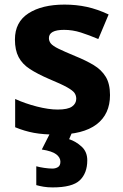

<svg xmlns="http://www.w3.org/2000/svg" viewBox="-20 -576 537 836"><path d="M459 -162Q459 -79 400.5 -34.5Q342 10 226 10Q169 10 128 2.5Q87 -5 46 -22V-145Q90 -125 141 -112Q192 -99 231 -99Q275 -99 293.5 -112Q312 -125 312 -146Q312 -160 304.5 -171Q297 -182 272 -196Q247 -210 194 -232Q143 -254 110 -275.5Q77 -297 61 -327.5Q45 -358 45 -404Q45 -480 104 -518Q163 -556 261 -556Q312 -556 358 -546Q404 -536 453 -513L408 -406Q368 -423 332 -434.5Q296 -446 259 -446Q226 -446 209.5 -437Q193 -428 193 -410Q193 -397 201.5 -386.5Q210 -376 234.5 -364Q259 -352 307 -332Q354 -313 388 -292.5Q422 -272 440.5 -241.5Q459 -211 459 -162ZM360 122Q360 178 327.5 209Q295 240 209 240Q187 240 169.5 237Q152 234 138 230V148Q152 152 172.5 155Q193 158 208 158Q222 158 232.5 151.5Q243 145 243 128Q243 110 225 96Q207 82 162 75L200 0H294L281 30Q311 40 335.5 62.5Q360 85 360 122Z"/></svg>

Font: Noto Sans New Tai Lue
Style: Bold
Weight: 700
Version: Version 2.003